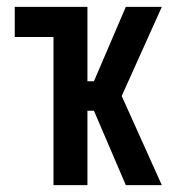

<svg xmlns="http://www.w3.org/2000/svg" viewBox="-20 -540 540 560"><path d="M136 0V-432H23V-520H235V-303H254L347 -520H452L335 -260L452 0H347L254 -217H235V0Z"/></svg>

Font: Iosevka Custom Semibold
Style: Regular
Weight: 600
Designer: Belleve Invis
Foundry: Belleve Invis
Version: Version 27.0.2; ttfautohint (v1.8.4)